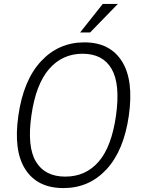

<svg xmlns="http://www.w3.org/2000/svg" viewBox="-20 -949 722 979"><path d="M303.5 10Q171 10 109.5 -85Q48 -180 73.5 -358.5Q99 -539.5 188.8 -636.2Q278.5 -733 410 -733Q540.5 -733 601.5 -636.8Q662.5 -540.5 637 -360Q611.5 -181 523 -85.5Q434.5 10 303.5 10ZM313 -48.5Q416.5 -48.5 482.8 -124.5Q549 -200.5 571.5 -359.5Q594 -520 549.2 -597.5Q504.5 -675 401 -675Q298 -675 230.2 -597Q162.5 -519 140 -359.5Q117.5 -201 163.2 -124.8Q209 -48.5 313 -48.5ZM504 -929H581L439.5 -783.5H388.5Z"/></svg>

Font: Public Sans ExtraLight
Style: Italic
Weight: 200
Italic angle: -8°
Designer: The Public Sans project authors (U.S. Web Design System). Libre Franklin designed by Pablo Impallari and Rodrigo Fuenzal
Version: Version 1.007; ttfautohint (v1.8.1) -l 8 -r 50 -G 200 -x 14 